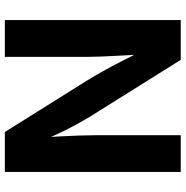

<svg xmlns="http://www.w3.org/2000/svg" viewBox="-7 -761 768 794"><g transform="rotate(90 377.0 -364.0)"><path d="M63 0V-727.5H227.5L458.5 -358.4Q474.6 -332.5 492.2 -300.5Q509.8 -268.6 528.6 -229.5Q547.4 -190.4 565.9 -144.5L549.8 -135.7Q546.9 -174.8 544.4 -220Q542 -265.1 540.5 -306.6Q539.1 -348.1 539.1 -376V-727.5H690.9V0H525.9L316.4 -334.5Q295.4 -368.7 275.6 -403.6Q255.9 -438.5 234.1 -481.4Q212.4 -524.4 183.6 -581.5L204.1 -585.4Q207 -532.2 209.7 -484.1Q212.4 -436 213.9 -397.5Q215.3 -358.9 215.3 -335V0Z"/></g></svg>

Font: Inter 18pt
Style: Bold
Weight: 700
Designer: Rasmus Andersson
Foundry: rsms
Version: Version 4.001;git-66647c0bb